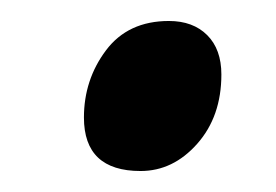

<svg xmlns="http://www.w3.org/2000/svg" viewBox="-20 -444 263 183"><path d="M114 -281Q60 -281 60 -332Q60 -368 81 -396Q102 -424 141 -424Q164 -424 177.5 -410.5Q191 -397 191 -373Q191 -333 168 -307Q145 -281 114 -281Z"/></svg>

Font: Noto Sans ExtraCondensed SemiBold
Style: Italic
Weight: 600
Width: 2
Italic angle: -12°
Designer: Monotype Design Team
Foundry: Monotype Imaging Inc.
Version: Version 2.013; ttfautohint (v1.8.4.7-5d5b)